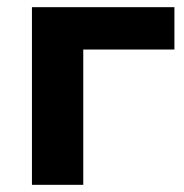

<svg xmlns="http://www.w3.org/2000/svg" viewBox="-20 -515 512 535"><path d="M466 -377H212V0H69V-495H466Z"/></svg>

Font: Montserrat Ace
Style: Bold
Weight: 700
Designer: Julieta Ulanovsky
Foundry: Julieta Ulanovsky
Version: Version 1